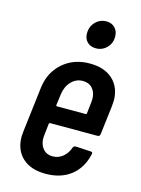

<svg xmlns="http://www.w3.org/2000/svg" viewBox="-111 -782 628 854"><g transform="rotate(15 202.5 -354.5)"><path d="M365 -215H146Q143 -215 141 -211L135 -157Q134 -152 134 -143Q134 -113 150.5 -94Q167 -75 194 -75Q221 -75 241.5 -92Q262 -109 271 -136Q275 -144 282 -144L354 -140Q359 -140 360.5 -137Q362 -134 361 -130Q347 -65 301 -28.5Q255 8 184 8Q116 8 77.5 -27.5Q39 -63 39 -125Q39 -132 41 -150L66 -358Q75 -429 125 -473Q175 -517 249 -517Q317 -517 355.5 -481Q394 -445 394 -384Q394 -376 392 -358L376 -225Q374 -215 365 -215ZM159 -352 152 -299Q152 -295 156 -295H288Q290 -295 291.5 -296Q293 -297 293 -299L299 -352Q300 -357 300 -366Q300 -397 283.5 -415.5Q267 -434 239 -434Q208 -434 186 -411Q164 -388 159 -352ZM201 -643Q201 -675 221.5 -696Q242 -717 272 -717Q296 -717 311 -701.5Q326 -686 326 -661Q326 -630 305.5 -609.5Q285 -589 256 -589Q231 -589 216 -604Q201 -619 201 -643Z"/></g></svg>

Font: Barlow Condensed Medium
Style: Italic
Weight: 500
Width: 3
Italic angle: -7°
Designer: Jeremy Tribby
Foundry: Tribby Type
Version: Version 1.408